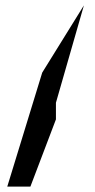

<svg xmlns="http://www.w3.org/2000/svg" viewBox="-20 -838 352 714"><path d="M7 -144H93L188 -394V-456L292 -818L137 -568Z"/></svg>

Font: bitstorm
Style: maxcn
Weight: 400
Version: Version 0.2